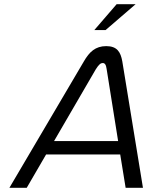

<svg xmlns="http://www.w3.org/2000/svg" viewBox="-20 -900 730 920"><path d="M382 -606 25 0H108L201 -160H556L582 0H665L566 -606C558 -651 541 -679 489 -679C437 -679 408 -651 382 -606ZM239 -224 439 -568C454 -592 463 -598 472 -598C482 -598 488 -591 491 -569L546 -224ZM432 -756H486L630 -880H539Z"/></svg>

Font: LT Wave Text Light Italic
Style: Regular
Weight: 300
Designer: Daniel Lyons
Version: Version 2.5 (Glyphs App)